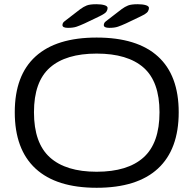

<svg xmlns="http://www.w3.org/2000/svg" viewBox="-20 -884 917 910"><path d="M438 6Q247 6 148.5 -85Q50 -176 50 -352Q50 -527 148.5 -616.5Q247 -706 438 -706Q630 -706 728.5 -616.5Q827 -527 827 -352Q827 -176 728.5 -85Q630 6 438 6ZM438 -70Q585 -70 660.5 -138Q736 -206 736 -352Q736 -497 660.5 -563.5Q585 -630 438 -630Q292 -630 216.5 -563.5Q141 -497 141 -352Q141 -206 216.5 -138Q292 -70 438 -70ZM302 -752Q276 -752 276 -765Q276 -769 278 -774Q280 -779 287 -784L361 -841Q376 -852 391 -858Q406 -864 437 -864Q460 -864 475 -859.5Q490 -855 490 -846Q490 -838 484.5 -829Q479 -820 450 -806L381 -773Q359 -763 343 -757.5Q327 -752 302 -752ZM498 -752Q472 -752 472 -765Q472 -769 474 -774Q476 -779 483 -784L557 -841Q572 -852 587 -858Q602 -864 633 -864Q656 -864 671 -859.5Q686 -855 686 -846Q686 -838 680.5 -829Q675 -820 646 -806L577 -773Q555 -763 539 -757.5Q523 -752 498 -752Z"/></svg>

Font: Asap Expanded
Style: Regular
Weight: 400
Width: 7
Designer: Pablo Cosgaya
Foundry: Omnibus-Type
Version: Version 3.001; ttfautohint (v1.8.4.7-5d5b)